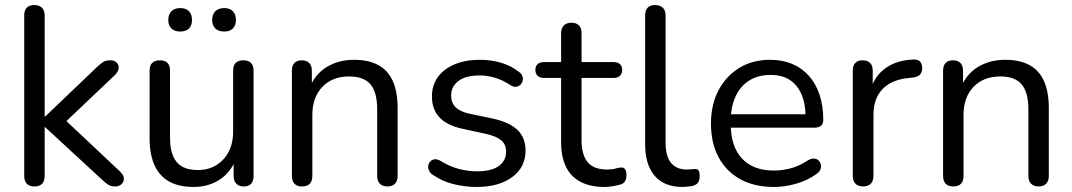

<svg xmlns="http://www.w3.org/2000/svg" viewBox="-20 -732 4250 761"><path d="M116 7Q96 7 86 -4Q76 -15 76 -35V-671Q76 -691 86 -701.5Q96 -712 116 -712Q135 -712 146 -701.5Q157 -691 157 -671V-270H159L364 -466Q378 -479 388.5 -486Q399 -493 417 -493Q433 -493 442 -484.5Q451 -476 450.5 -463.5Q450 -451 438 -437L220 -230V-274L457 -51Q471 -37 471 -24Q471 -11 461.5 -2Q452 7 437 7Q419 7 408 -0.5Q397 -8 381 -23L159 -228H157V-35Q157 7 116 7Z M748 9Q689 9 650.5 -12.5Q612 -34 592.5 -77Q573 -120 573 -184V-452Q573 -473 583.5 -483Q594 -493 613 -493Q633 -493 643.5 -483Q654 -473 654 -452V-185Q654 -121 680.5 -89.5Q707 -58 764 -58Q826 -58 865 -100Q904 -142 904 -210V-452Q904 -473 914.5 -483Q925 -493 945 -493Q964 -493 974.5 -483Q985 -473 985 -452V-35Q985 7 946 7Q927 7 916.5 -4Q906 -15 906 -35V-126L919 -112Q899 -53 853.5 -22Q808 9 748 9ZM869 -607Q846 -607 833.5 -619Q821 -631 821 -653Q821 -675 833.5 -687.5Q846 -700 869 -700Q891 -700 903 -687.5Q915 -675 915 -653Q915 -631 903 -619Q891 -607 869 -607ZM694 -607Q672 -607 659.5 -619Q647 -631 647 -653Q647 -675 659.5 -687.5Q672 -700 694 -700Q717 -700 729 -687.5Q741 -675 741 -653Q741 -631 729 -619Q717 -607 694 -607Z M1177 7Q1157 7 1147 -4Q1137 -15 1137 -35V-452Q1137 -472 1147 -482.5Q1157 -493 1176 -493Q1195 -493 1205.5 -482.5Q1216 -472 1216 -452V-366L1205 -378Q1226 -436 1273.5 -465.5Q1321 -495 1383 -495Q1441 -495 1479.5 -474Q1518 -453 1537 -410.5Q1556 -368 1556 -303V-35Q1556 -15 1545.5 -4Q1535 7 1516 7Q1496 7 1485.5 -4Q1475 -15 1475 -35V-298Q1475 -366 1448.5 -397.5Q1422 -429 1364 -429Q1297 -429 1257.5 -387.5Q1218 -346 1218 -277V-35Q1218 7 1177 7Z M1869 9Q1824 9 1778.5 -2Q1733 -13 1694 -40Q1684 -47 1680 -56.5Q1676 -66 1677.5 -75.5Q1679 -85 1685.5 -92Q1692 -99 1701.5 -100.5Q1711 -102 1723 -96Q1762 -72 1798.5 -62.5Q1835 -53 1871 -53Q1928 -53 1957 -74Q1986 -95 1986 -131Q1986 -159 1967 -175.5Q1948 -192 1907 -201L1816 -221Q1753 -234 1722.5 -266Q1692 -298 1692 -349Q1692 -394 1715.5 -426.5Q1739 -459 1782 -477Q1825 -495 1882 -495Q1926 -495 1965.5 -483.5Q2005 -472 2037 -447Q2047 -440 2050.5 -430.5Q2054 -421 2051.5 -411.5Q2049 -402 2042 -395.5Q2035 -389 2025 -388Q2015 -387 2004 -394Q1974 -414 1943 -423.5Q1912 -433 1882 -433Q1826 -433 1797 -411Q1768 -389 1768 -353Q1768 -325 1786 -307Q1804 -289 1842 -281L1933 -262Q1998 -248 2030.5 -217.5Q2063 -187 2063 -135Q2063 -69 2010 -30Q1957 9 1869 9Z M2376 9Q2319 9 2280.5 -11.5Q2242 -32 2223 -71.5Q2204 -111 2204 -168V-423H2137Q2120 -423 2111 -431.5Q2102 -440 2102 -455Q2102 -470 2111 -478Q2120 -486 2137 -486H2204V-601Q2204 -621 2215 -631.5Q2226 -642 2245 -642Q2264 -642 2274.5 -631.5Q2285 -621 2285 -601V-486H2411Q2428 -486 2437 -478Q2446 -470 2446 -455Q2446 -440 2437 -431.5Q2428 -423 2411 -423H2285V-176Q2285 -119 2309 -89.5Q2333 -60 2387 -60Q2406 -60 2419.5 -64Q2433 -68 2442 -68Q2451 -69 2457 -62Q2463 -55 2463 -38Q2463 -26 2458.5 -16Q2454 -6 2443 -2Q2431 2 2411.5 5.5Q2392 9 2376 9Z M2685 9Q2613 9 2575 -35Q2537 -79 2537 -161V-671Q2537 -691 2547 -701.5Q2557 -712 2577 -712Q2596 -712 2607 -701.5Q2618 -691 2618 -671V-167Q2618 -113 2639.5 -86.5Q2661 -60 2703 -60Q2712 -60 2719 -61Q2726 -62 2733 -62Q2744 -63 2748.5 -57Q2753 -51 2753 -33Q2753 -15 2745 -6Q2737 3 2719 6Q2711 7 2702 8Q2693 9 2685 9Z M3047 9Q2970 9 2914.5 -21.5Q2859 -52 2828.5 -108Q2798 -164 2798 -242Q2798 -318 2828 -374.5Q2858 -431 2910.5 -463Q2963 -495 3032 -495Q3081 -495 3120 -478.5Q3159 -462 3186.5 -431Q3214 -400 3228.5 -356Q3243 -312 3243 -257Q3243 -241 3234 -233.5Q3225 -226 3208 -226H2860V-279H3189L3173 -266Q3173 -320 3157 -357.5Q3141 -395 3110.5 -415Q3080 -435 3034 -435Q2983 -435 2947.5 -411.5Q2912 -388 2894 -346.5Q2876 -305 2876 -250V-244Q2876 -152 2920.5 -104Q2965 -56 3047 -56Q3081 -56 3114.5 -65Q3148 -74 3180 -95Q3194 -104 3205.5 -103.5Q3217 -103 3224 -96.5Q3231 -90 3233.5 -80.5Q3236 -71 3231.5 -60Q3227 -49 3214 -41Q3181 -17 3136 -4Q3091 9 3047 9Z M3401 7Q3381 7 3370.5 -4Q3360 -15 3360 -35V-452Q3360 -472 3370 -482.5Q3380 -493 3399 -493Q3418 -493 3428.5 -482.5Q3439 -472 3439 -452V-371H3429Q3445 -430 3490 -462Q3535 -494 3601 -496Q3616 -497 3625 -489.5Q3634 -482 3635 -464Q3636 -447 3627 -437Q3618 -427 3599 -425L3583 -423Q3515 -417 3478.5 -379.5Q3442 -342 3442 -277V-35Q3442 -15 3431.5 -4Q3421 7 3401 7Z M3758 7Q3738 7 3728 -4Q3718 -15 3718 -35V-452Q3718 -472 3728 -482.5Q3738 -493 3757 -493Q3776 -493 3786.5 -482.5Q3797 -472 3797 -452V-366L3786 -378Q3807 -436 3854.5 -465.5Q3902 -495 3964 -495Q4022 -495 4060.5 -474Q4099 -453 4118 -410.5Q4137 -368 4137 -303V-35Q4137 -15 4126.5 -4Q4116 7 4097 7Q4077 7 4066.5 -4Q4056 -15 4056 -35V-298Q4056 -366 4029.5 -397.5Q4003 -429 3945 -429Q3878 -429 3838.5 -387.5Q3799 -346 3799 -277V-35Q3799 7 3758 7Z"/></svg>

Font: Nunito ExtraLight
Style: Regular
Weight: 400
Version: Version 3.602